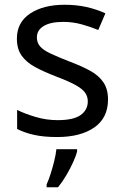

<svg xmlns="http://www.w3.org/2000/svg" viewBox="-20 -659 519 807"><path d="M434 -241Q434 -163 376 -123Q318 -83 220 -83Q164 -83 123.5 -92Q83 -101 52 -117V-197Q84 -181 129.5 -167.5Q175 -154 222 -154Q289 -154 319 -175.5Q349 -197 349 -233Q349 -253 338 -269Q327 -285 298.5 -301Q270 -317 217 -337Q165 -357 128 -377Q91 -397 71 -425Q51 -453 51 -497Q51 -565 106.5 -602Q162 -639 252 -639Q301 -639 343.5 -629.5Q386 -620 423 -603L393 -533Q359 -547 322 -557Q285 -567 246 -567Q192 -567 163.5 -549.5Q135 -532 135 -502Q135 -480 148 -464.5Q161 -449 191.5 -434.5Q222 -420 273 -400Q324 -381 360 -361Q396 -341 415 -312.5Q434 -284 434 -241ZM304 -23Q300 -5 287.5 22.5Q275 50 258.5 78Q242 106 224 128H176V116Q184 99 192.5 72.5Q201 46 208 17.5Q215 -11 217 -32H304Z"/></svg>

Font: Noto Sans Kannada UI
Style: Regular
Weight: 400
Designer: Jelle Bosma - Monotype Design Team
Foundry: Monotype Imaging Inc.
Version: Version 2.005; ttfautohint (v1.8.4.7-5d5b)